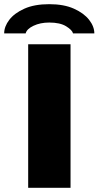

<svg xmlns="http://www.w3.org/2000/svg" viewBox="-50 -900 472 920"><path d="M-30 -740Q-30 -773 -5.5 -805Q19 -837 67 -858.5Q115 -880 186 -880Q256 -880 304 -858.5Q352 -837 377 -805Q402 -773 402 -740H300Q296 -756 267 -774Q238 -792 186 -792Q143 -792 110.5 -776.5Q78 -761 73 -740ZM85 0V-688H288V0Z"/></svg>

Font: Archivo Expanded ExtraBold
Style: Regular
Weight: 800
Width: 7
Designer: Hector Gatti
Foundry: Omnibus-Type
Version: Version 2.001; ttfautohint (v1.8.3)